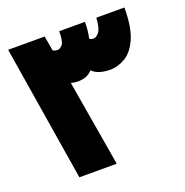

<svg xmlns="http://www.w3.org/2000/svg" viewBox="-118 -748 822 855"><g transform="rotate(-20 293.0 -321.0)"><path d="M115 0 11 -642H184L196 -573Q204 -566 218 -566Q230 -566 241.5 -579.5Q253 -593 253 -642H375Q375 -599 367 -565Q375 -559 385 -559Q400 -559 413 -576Q426 -593 429 -642H562Q562 -550 539.5 -498Q517 -446 481.5 -424.5Q446 -403 407 -403Q385 -403 362.5 -409Q340 -415 324 -431Q310 -415 292.5 -409Q275 -403 254 -403Q249 -403 241.5 -404Q234 -405 226 -407H223L292 0Z"/></g></svg>

Font: Noto Sans Syriac Black
Style: Regular
Weight: 900
Designer: Patrick Giasson and the Monotype Design Team
Foundry: Monotype Imaging Inc.
Version: Version 2.000; ttfautohint (v1.8.3) -l 8 -r 50 -G 200 -x 14 